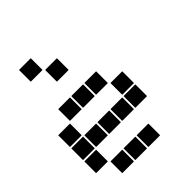

<svg xmlns="http://www.w3.org/2000/svg" viewBox="-220 -920 1039 1039"><g transform="rotate(-45 300.0 -400.0)"><path d="M107 -795H193Q195 -795 195 -793V-707Q195 -705 193 -705H107Q105 -705 105 -707V-793Q105 -795 107 -795ZM207 -695H293Q295 -695 295 -693V-607Q295 -605 293 -605H207Q205 -605 205 -607V-693Q205 -695 207 -695ZM307 -495H393Q395 -495 395 -493V-407Q395 -405 393 -405H307Q305 -405 305 -407V-493Q305 -495 307 -495ZM207 -495H293Q295 -495 295 -493V-407Q295 -405 293 -405H207Q205 -405 205 -407V-493Q205 -495 207 -495ZM107 -495H193Q195 -495 195 -493V-407Q195 -405 193 -405H107Q105 -405 105 -407V-493Q105 -495 107 -495ZM407 -395H493Q495 -395 495 -393V-307Q495 -305 493 -305H407Q405 -305 405 -307V-393Q405 -395 407 -395ZM7 -395H93Q95 -395 95 -393V-307Q95 -305 93 -305H7Q5 -305 5 -307V-393Q5 -395 7 -395ZM407 -295H493Q495 -295 495 -293V-207Q495 -205 493 -205H407Q405 -205 405 -207V-293Q405 -295 407 -295ZM307 -295H393Q395 -295 395 -293V-207Q395 -205 393 -205H307Q305 -205 305 -207V-293Q305 -295 307 -295ZM207 -295H293Q295 -295 295 -293V-207Q295 -205 293 -205H207Q205 -205 205 -207V-293Q205 -295 207 -295ZM107 -295H193Q195 -295 195 -293V-207Q195 -205 193 -205H107Q105 -205 105 -207V-293Q105 -295 107 -295ZM7 -295H93Q95 -295 95 -293V-207Q95 -205 93 -205H7Q5 -205 5 -207V-293Q5 -295 7 -295ZM7 -195H93Q95 -195 95 -193V-107Q95 -105 93 -105H7Q5 -105 5 -107V-193Q5 -195 7 -195ZM307 -95H393Q395 -95 395 -93V-7Q395 -5 393 -5H307Q305 -5 305 -7V-93Q305 -95 307 -95ZM207 -95H293Q295 -95 295 -93V-7Q295 -5 293 -5H207Q205 -5 205 -7V-93Q205 -95 207 -95ZM107 -95H193Q195 -95 195 -93V-7Q195 -5 193 -5H107Q105 -5 105 -7V-93Q105 -95 107 -95Z"/></g></svg>

Font: Pixel Panel Black
Style: Regular
Weight: 900
Monospace: yes
Designer: Óliver Lalan
Foundry: Óliver Lalan
Version: Version 1.000; ttfautohint (v1.8.4.7-5d5b-dirty);gftools[0.9